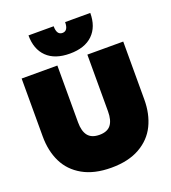

<svg xmlns="http://www.w3.org/2000/svg" viewBox="-166 -1059 1067 1197"><g transform="rotate(-20 367.0 -461.0)"><path d="M162 -937H329Q329 -879 367 -879Q405 -879 405 -937H572Q572 -845 519 -793.5Q466 -742 367 -742Q268 -742 215 -793.5Q162 -845 162 -937ZM30 -315V-699H267V-322Q267 -263 291 -233Q315 -203 367 -203Q419 -203 442.5 -233Q466 -263 466 -322V-699H704V-315Q704 -219 668 -145Q632 -71 556 -28Q480 15 367 15Q254 15 178 -28Q102 -71 66 -145Q30 -219 30 -315Z"/></g></svg>

Font: Prompt Black
Style: Regular
Weight: 900
Designer: Katatrad Team
Foundry: CadsonDemak
Version: Version 1.001